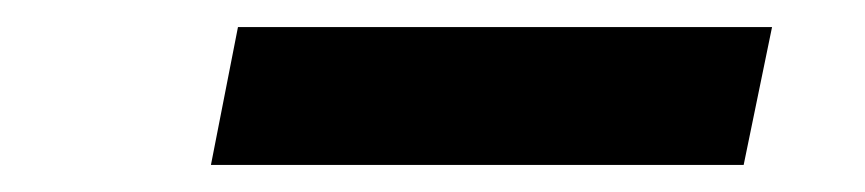

<svg xmlns="http://www.w3.org/2000/svg" viewBox="-20 -754 640 142"><path d="M136 -632 156 -734H551L530 -632Z"/></svg>

Font: Montserrat ExtraBold
Style: Italic
Weight: 800
Italic angle: -11.3°
Designer: Julieta Ulanovsky
Foundry: Julieta Ulanovsky
Version: Version 9.000; ttfautohint (v1.8.4.7-5d5b)